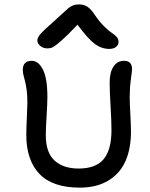

<svg xmlns="http://www.w3.org/2000/svg" viewBox="-20 -902 692 884"><path d="M198.2 -679.2Q178.7 -679.2 165.3 -690.7Q151.9 -702.1 151.9 -716.8Q151.9 -728.5 166.3 -745.4Q180.7 -762.2 232.9 -808.1Q248.5 -821.8 269 -841.1Q289.6 -860.4 296.6 -866Q303.7 -871.6 315.7 -876.7Q327.6 -881.8 342.8 -881.8Q365.7 -881.8 382.3 -871.1Q398.9 -860.4 418 -831.1Q438.5 -801.3 460.4 -779.8Q482.4 -758.3 495.6 -750Q508.8 -741.7 517.3 -731.9Q525.9 -722.2 525.9 -710Q525.9 -694.8 514.2 -685.8Q502.4 -676.8 482.9 -676.8Q448.2 -676.8 417.2 -699.2Q386.2 -721.7 336.9 -788.1Q289.6 -738.3 261.5 -713.9Q233.4 -689.5 222.4 -684.3Q211.4 -679.2 198.2 -679.2ZM347.2 -38.1Q221.7 -38.1 161.4 -101.6Q101.1 -165 101.1 -280.8Q101.1 -308.6 103.5 -359.4Q106 -410.2 106 -426.8Q106 -471.2 100.8 -500.5Q95.7 -529.8 90.3 -547.1Q85 -564.5 85 -580.1Q85 -622.1 126 -622.1Q157.2 -622.1 177.7 -581.5Q198.2 -541 198.2 -455.1Q198.2 -430.2 194.6 -369.1Q190.9 -308.1 190.9 -279.8Q190.9 -199.2 231.4 -162.6Q272 -126 341.8 -126Q420.9 -126 457 -168.9Q493.2 -211.9 493.2 -303.2Q493.2 -347.7 489 -414.8Q484.9 -481.9 484.9 -522.9Q484.9 -569.3 502.7 -595.7Q520.5 -622.1 550.8 -622.1Q587.9 -622.1 587.9 -584Q587.9 -574.7 582.5 -536.1Q577.1 -497.6 577.1 -455.1Q577.1 -429.7 580.1 -376.7Q583 -323.7 583 -295.9Q583 -217.8 558.1 -160.9Q533.2 -104 479.5 -71Q425.8 -38.1 347.2 -38.1Z"/></svg>

Font: Shantell Sans Irregular
Style: Regular
Weight: 400
Designer: Stephen Nixon, Anya Danilova, Shantell Martin
Foundry: Arrow Type
Version: Version 1.006;[9816181b4]